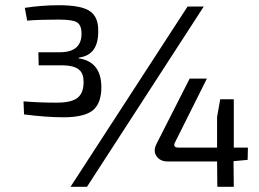

<svg xmlns="http://www.w3.org/2000/svg" viewBox="-20 -715 992 735"><path d="M279 -492Q366 -480 368 -385Q369 -322 337 -294Q304 -266 223 -266Q158 -266 72 -277L70 -327Q130 -322 197 -322Q253 -322 276 -340Q300 -358 300 -401Q300 -432 285 -446Q266 -465 215 -465H128L127 -515H211Q293 -516 292 -587Q292 -619 274 -630Q257 -640 205 -640Q126 -640 84 -636L75 -685Q141 -695 205 -695Q290 -695 323 -673Q357 -651 356 -596Q357 -506 285 -495ZM313 0H250L698 -690H760ZM874 -98 875 0H812L811 -97H621Q594 -97 580 -116Q565 -136 579 -164L706 -414H772L650 -170Q640 -150 664 -150H811V-267L823 -335H875V-150H929L928 -103Z"/></svg>

Font: Taylor Sans
Style: Regular
Weight: 400
Italic angle: -8°
Designer: Natanael Gama
Version: Version 1.001 September 8, 2015